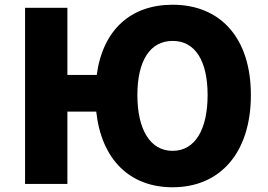

<svg xmlns="http://www.w3.org/2000/svg" viewBox="-20 -778 1133 812"><path d="M710 -140C614 -140 561 -232 561 -376C561 -520 614 -605 710 -605C806 -605 858 -520 858 -376C858 -232 806 -140 710 -140ZM710 14C911 14 1041 -132 1041 -376C1041 -619 911 -758 710 -758C533 -758 415 -652 389 -461H265V-745H86V0H265V-306H387C409 -104 528 14 710 14Z"/></svg>

Font: Noto Sans CJK HK Black
Style: Regular
Weight: 900
Designer: Ryoko NISHIZUKA 西塚涼子 (kana, bopomofo & ideographs); Paul D. Hunt (Latin, Greek & Cyrillic); Sandoll Communications 산돌커뮤니
Foundry: Adobe
Version: Version 2.004;hotconv 1.0.118;makeotfexe 2.5.65603